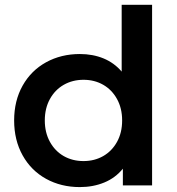

<svg xmlns="http://www.w3.org/2000/svg" viewBox="-20 -762 727 789"><path d="M38.1 -267.1Q38.1 -348.1 73 -410.2Q107.9 -472.2 169.4 -506.1Q231 -540 308.1 -540Q361.3 -540 405.3 -522Q449.2 -503.9 480 -467.8V-742.2H605V0H484.9V-68.8Q454.1 -30.8 408.4 -12Q362.8 6.8 308.1 6.8Q231 6.8 169.4 -27.1Q107.9 -61 73 -123.5Q38.1 -186 38.1 -267.1ZM164.1 -267.1Q164.1 -217.3 185.1 -179.2Q206.1 -141.1 241.9 -120.6Q277.8 -100.1 323.2 -100.1Q368.2 -100.1 404.1 -120.6Q439.9 -141.1 460.9 -179Q481.9 -216.8 481.9 -267.1Q481.9 -316.9 460.9 -355Q439.9 -393.1 404.1 -413.6Q368.2 -434.1 323.2 -434.1Q278.3 -434.1 242.2 -413.6Q206.1 -393.1 185.1 -355Q164.1 -316.9 164.1 -267.1Z"/></svg>

Font: Montserrat SemiBold
Style: Regular
Weight: 600
Designer: Julieta Ulanovsky
Foundry: Julieta Ulanovsky
Version: Version 7.200